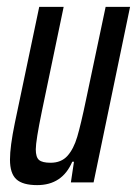

<svg xmlns="http://www.w3.org/2000/svg" viewBox="-20 -530 398 558"><path d="M9 -66Q9 -104 23 -172L94 -510H165L102 -208Q84 -121 84 -96Q84 -73 93.5 -65Q103 -57 127 -57Q158 -57 176 -77Q194 -97 204.5 -132.5Q215 -168 230 -240L287 -510H358L252 0H186L195 -60H190Q161 8 88 8Q46 8 27.5 -9Q9 -26 9 -66Z"/></svg>

Font: Saira Ultra Condensed Medium
Style: Italic
Weight: 500
Width: 1
Italic angle: -12°
Designer: Hector Gatti with collaboration of the Omnibus-Type team
Foundry: Omnibus-Type
Version: Version 1.001; ttfautohint (v1.8)